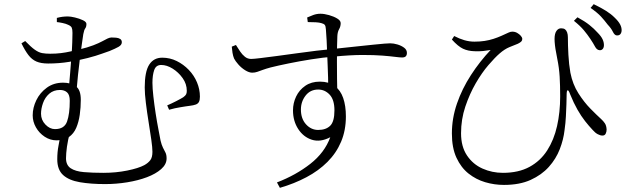

<svg xmlns="http://www.w3.org/2000/svg" viewBox="-20 -839 3040 922"><path d="M101 -642Q129 -613 147.5 -600Q166 -587 182.5 -584Q199 -581 221 -581Q249 -581 273 -584Q297 -587 318.5 -592Q340 -597 359 -601Q401 -611 428 -621.5Q455 -632 470.5 -640.5Q486 -649 496.5 -654Q507 -659 516 -659Q526 -659 537.5 -658Q549 -657 557 -652Q565 -647 565 -636Q565 -623 549 -614Q533 -605 506 -594Q496 -591 469 -581Q442 -571 401.5 -560.5Q361 -550 312.5 -542Q264 -534 211 -534Q177 -534 155 -543.5Q133 -553 116.5 -574.5Q100 -596 83 -631ZM253 -733Q253 -737 253 -744.5Q253 -752 253 -753Q268 -757 280.5 -758.5Q293 -760 306 -760Q319 -760 340 -755Q361 -750 378 -742Q395 -734 395 -724Q395 -710 389.5 -703Q384 -696 380 -675Q378 -661 373.5 -630.5Q369 -600 364 -560.5Q359 -521 354.5 -478.5Q350 -436 347 -398L311 -420Q314 -452 317 -490.5Q320 -529 323 -567Q326 -605 327 -636Q328 -667 328 -681Q328 -698 324.5 -706Q321 -714 307 -720Q297 -725 280.5 -728.5Q264 -732 253 -733ZM368 -360Q368 -323 363 -288Q358 -253 346 -225Q334 -197 311 -181Q288 -165 252 -165Q221 -165 194.5 -182.5Q168 -200 152.5 -227.5Q137 -255 137 -285Q137 -322 154.5 -358Q172 -394 205 -418Q238 -442 283 -442Q320 -442 344 -425Q368 -408 368 -360ZM315 -355Q315 -384 302 -395.5Q289 -407 268 -407Q237 -407 216.5 -389Q196 -371 186.5 -344Q177 -317 177 -293Q177 -263 198 -241Q219 -219 244 -219Q289 -219 302 -255.5Q315 -292 315 -355ZM317 -206Q306 -168 301.5 -134.5Q297 -101 297 -79Q297 -46 319.5 -31Q342 -16 383 -12.5Q424 -9 476 -9Q537 -9 591 -20Q645 -31 673 -46Q691 -56 701.5 -69.5Q712 -83 712 -110Q712 -130 706.5 -168.5Q701 -207 693.5 -253.5Q686 -300 680.5 -344.5Q675 -389 675 -419Q675 -495 696.5 -528.5Q718 -562 759 -562Q796 -562 828.5 -546Q861 -530 886.5 -503.5Q912 -477 926 -443.5Q940 -410 940 -375Q940 -359 935.5 -350Q931 -341 920 -337Q909 -333 892 -331Q882 -330 870.5 -328Q859 -326 846 -324Q833 -322 819.5 -319Q806 -316 792 -312L783 -333Q802 -341 825.5 -353Q849 -365 860 -372Q871 -380 874 -386.5Q877 -393 877 -403Q877 -436 857 -464Q837 -492 809 -509.5Q781 -527 754 -527Q729 -527 720.5 -502.5Q712 -478 712 -441Q712 -416 716.5 -376Q721 -336 727.5 -294Q734 -252 741 -216.5Q748 -181 751 -164Q756 -143 762.5 -130Q769 -117 774.5 -106.5Q780 -96 780 -78Q780 -50 754 -27Q728 -4 685.5 12Q643 28 590.5 36.5Q538 45 485 45Q416 45 363.5 36Q311 27 283 1.5Q255 -24 255 -74Q255 -109 261 -139.5Q267 -170 273 -205Z M1310 37Q1401 2 1470 -52Q1539 -106 1566 -180Q1518 -155 1477.5 -168Q1437 -181 1412 -219.5Q1387 -258 1387 -309Q1387 -344 1402 -375.5Q1417 -407 1446 -427Q1475 -447 1516 -447Q1559 -447 1587 -426.5Q1615 -406 1628 -368.5Q1641 -331 1641 -280Q1641 -213 1618 -158.5Q1595 -104 1552.5 -61.5Q1510 -19 1451.5 12Q1393 43 1324 63ZM1508 -215Q1545 -215 1565.5 -235Q1586 -255 1586 -309Q1586 -360 1563 -384.5Q1540 -409 1508 -409Q1470 -409 1447.5 -380Q1425 -351 1425 -313Q1425 -269 1449.5 -242Q1474 -215 1508 -215ZM1191 -490Q1176 -490 1157.5 -501.5Q1139 -513 1124.5 -529.5Q1110 -546 1104 -558Q1099 -570 1096.5 -585.5Q1094 -601 1093 -615L1113 -623Q1123 -607 1133 -592Q1143 -577 1156 -566.5Q1169 -556 1186 -556Q1198 -556 1230.5 -560Q1263 -564 1309 -570Q1355 -576 1404.5 -583Q1454 -590 1500 -595.5Q1546 -601 1580 -604Q1645 -611 1692.5 -616Q1740 -621 1773.5 -624.5Q1807 -628 1826.5 -629.5Q1846 -631 1854 -631Q1870 -631 1888.5 -625.5Q1907 -620 1920.5 -610Q1934 -600 1934 -585Q1934 -574 1928.5 -568.5Q1923 -563 1911 -563Q1900 -563 1877 -566Q1854 -569 1816 -572Q1778 -575 1720.5 -575Q1663 -575 1582 -567Q1531 -563 1474.5 -554Q1418 -545 1366.5 -534.5Q1315 -524 1279 -515Q1257 -509 1242 -503.5Q1227 -498 1215.5 -494Q1204 -490 1191 -490ZM1556 -424Q1556 -441 1555.5 -466.5Q1555 -492 1553.5 -522.5Q1552 -553 1551 -584.5Q1550 -616 1548.5 -645.5Q1547 -675 1545 -698Q1544 -714 1539.5 -719.5Q1535 -725 1523 -728Q1513 -731 1496.5 -732Q1480 -733 1458 -733L1455 -755Q1468 -761 1484.5 -767Q1501 -773 1519 -773Q1537 -773 1560 -766.5Q1583 -760 1599.5 -750Q1616 -740 1616 -728Q1616 -712 1608.5 -699Q1601 -686 1600 -666Q1599 -648 1598.5 -615.5Q1598 -583 1598 -542.5Q1598 -502 1598.5 -460Q1599 -418 1600 -382Z M2859 -598Q2846 -599 2837.5 -615Q2829 -631 2815 -652Q2801 -673 2783.5 -694Q2766 -715 2736 -739L2753 -756Q2788 -737 2810.5 -719Q2833 -701 2849 -683Q2867 -665 2874 -649.5Q2881 -634 2880 -619Q2879 -608 2873 -602.5Q2867 -597 2859 -598ZM2400 49Q2354 49 2310 36Q2266 23 2230 -5.5Q2194 -34 2172 -81.5Q2150 -129 2150 -198Q2150 -271 2174.5 -342Q2199 -413 2241.5 -478.5Q2284 -544 2336 -599Q2319 -596 2300 -594Q2281 -592 2258 -593Q2227 -594 2203.5 -605Q2180 -616 2150 -649L2161 -666Q2186 -653 2210 -646Q2234 -639 2258 -639Q2285 -639 2307.5 -642.5Q2330 -646 2350 -652.5Q2370 -659 2388 -667Q2413 -678 2422 -682.5Q2431 -687 2440 -687Q2453 -687 2463.5 -681Q2474 -675 2481 -667Q2488 -659 2488 -652Q2488 -645 2483.5 -640Q2479 -635 2467 -629Q2449 -622 2426 -612.5Q2403 -603 2379 -582Q2357 -563 2325.5 -526.5Q2294 -490 2264.5 -439Q2235 -388 2214.5 -327Q2194 -266 2194 -199Q2194 -135 2222.5 -92.5Q2251 -50 2297 -29.5Q2343 -9 2395 -9Q2470 -9 2522.5 -37.5Q2575 -66 2607.5 -116.5Q2640 -167 2655 -233.5Q2670 -300 2670 -376Q2670 -429 2667.5 -471Q2665 -513 2656 -557Q2654 -570 2650.5 -587Q2647 -604 2645 -621.5Q2643 -639 2643 -652Q2643 -678 2652.5 -691Q2662 -704 2676 -703Q2687 -703 2693.5 -698Q2700 -693 2703.5 -683Q2707 -673 2707 -660Q2707 -622 2709.5 -576Q2712 -530 2719 -490Q2730 -434 2757.5 -391Q2785 -348 2815 -317.5Q2845 -287 2867 -267Q2877 -258 2884.5 -247Q2892 -236 2893 -217Q2893 -206 2888.5 -197Q2884 -188 2873 -188Q2863 -188 2850.5 -194.5Q2838 -201 2826 -215Q2808 -234 2789.5 -257.5Q2771 -281 2753 -312.5Q2735 -344 2718 -386Q2711 -406 2706 -405.5Q2701 -405 2701 -383Q2701 -364 2700 -338Q2699 -312 2697.5 -280.5Q2696 -249 2691 -214Q2686 -169 2668 -122.5Q2650 -76 2615.5 -37.5Q2581 1 2528 25Q2475 49 2400 49ZM2941 -669Q2931 -670 2923 -686.5Q2915 -703 2898 -721Q2883 -741 2866 -759.5Q2849 -778 2816 -801L2831 -819Q2866 -802 2890 -787Q2914 -772 2931 -755Q2950 -737 2958 -721.5Q2966 -706 2965 -691Q2964 -680 2958 -674Q2952 -668 2941 -669Z"/></svg>

Font: Noto Serif JP ExtraLight Light
Style: Regular
Weight: 300
Version: Version 2.003-H1;hotconv 1.1.1;makeotfexe 2.6.0